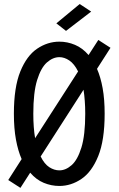

<svg xmlns="http://www.w3.org/2000/svg" viewBox="-20 -913 590 954"><path d="M21 -18.5 87.5 -122.5Q69.5 -163.5 59.2 -219.5Q49 -275.5 49 -348Q49 -479.5 81 -558Q113 -636.5 164.8 -671.2Q216.5 -706 275 -706Q315 -706 352.5 -690.2Q390 -674.5 420 -639.5L468.5 -714.5L529 -675.5L462 -571Q480 -530 490 -474.8Q500 -419.5 500 -348Q500 -216 468 -137.2Q436 -58.5 384.5 -23.8Q333 11 275 11Q235 11 197.5 -4.5Q160 -20 130 -55L81.5 20.5ZM145.5 -348Q145.5 -312.5 147.8 -282.2Q150 -252 154.5 -226.5L368 -558Q349 -596 324.5 -612.5Q300 -629 275 -629Q243 -629 213.2 -602.8Q183.5 -576.5 164.5 -515.2Q145.5 -454 145.5 -348ZM275 -66.5Q306.5 -66.5 336 -92.5Q365.5 -118.5 384.5 -180Q403.5 -241.5 403.5 -348Q403.5 -382.5 401.2 -412.2Q399 -442 395 -467L182 -135.5Q200.5 -98 225 -82.2Q249.5 -66.5 275 -66.5ZM308 -759.5 260 -797 376 -893 433 -855.5Z"/></svg>

Font: Trispace SemiCondensed
Style: Regular
Weight: 400
Width: 4
Designer: Tyler Finck
Foundry: Etcetera Type Company
Version: Version 1.210; ttfautohint (v1.8.3)